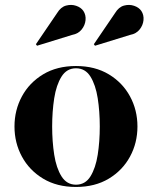

<svg xmlns="http://www.w3.org/2000/svg" viewBox="-20 -732 602 762"><path d="M496.5 -593.5 357 -550.5 352.5 -556.5 436.5 -680Q451 -704 472 -709.8Q493 -715.5 512.2 -709Q531.5 -702.5 541 -688.5Q551.5 -672.5 549.5 -652Q547.5 -631.5 534 -614.8Q520.5 -598 496.5 -593.5ZM266.5 -593.5 127 -550.5 122.5 -556.5 206.5 -680Q221 -704 242 -709.8Q263 -715.5 282.2 -709Q301.5 -702.5 311 -688.5Q321.5 -672.5 319.5 -652Q317.5 -631.5 304 -614.8Q290.5 -598 266.5 -593.5ZM37.5 -230Q37.5 -295 67 -349.5Q96.5 -404 151.2 -437Q206 -470 281.5 -470Q357 -470 411.8 -437Q466.5 -404 496 -349.5Q525.5 -295 525.5 -230Q525.5 -165 496 -110.5Q466.5 -56 411.8 -23Q357 10 281.5 10Q206 10 151.2 -23Q96.5 -56 67 -110.5Q37.5 -165 37.5 -230ZM187 -230Q187 -170.5 195.2 -117.8Q203.5 -65 224.2 -32Q245 1 281.5 1Q318.5 1 339 -32Q359.5 -65 367.8 -117.8Q376 -170.5 376 -230Q376 -289.5 367.8 -342.2Q359.5 -395 339 -428Q318.5 -461 281.5 -461Q245 -461 224.2 -428Q203.5 -395 195.2 -342.2Q187 -289.5 187 -230Z"/></svg>

Font: Bodoni* 24pt
Style: Bold
Weight: 700
Version: Version 2.3